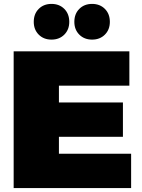

<svg xmlns="http://www.w3.org/2000/svg" viewBox="-20 -964 730 984"><path d="M335 -852Q335 -812 309.5 -786.5Q284 -761 244 -761Q204 -761 178.5 -786.5Q153 -812 153 -852Q153 -893 178.5 -918.5Q204 -944 244 -944Q284 -944 309.5 -918.5Q335 -893 335 -852ZM543 -852Q543 -812 517.5 -786.5Q492 -761 452 -761Q412 -761 386.5 -786.5Q361 -812 361 -852Q361 -893 386.5 -918.5Q412 -944 452 -944Q492 -944 517.5 -918.5Q543 -893 543 -852ZM50 -701H643V-525H282V-439H610V-263H282V-176H652V0H50Z"/></svg>

Font: MontserratBlack
Style: Regular
Weight: 900
Designer: Julieta Ulanovsky
Foundry: Julieta Ulanovsky
Version: Version 4.000